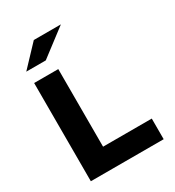

<svg xmlns="http://www.w3.org/2000/svg" viewBox="-217 -1058 1081 1185"><g transform="rotate(-30 324.0 -465.5)"><path d="M78 0V-700H250V-147H597V0ZM71 -785 209 -931H402L210 -785Z"/></g></svg>

Font: Red Hat Text
Style: Bold
Weight: 700
Designer: Pentagram, MCKL
Foundry: MCKL
Version: Version 1.030